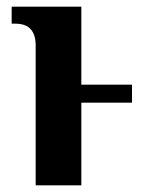

<svg xmlns="http://www.w3.org/2000/svg" viewBox="-20 -556 460 576"><path d="M87 -420V0H224V-248H376V-302H224V-536H15V-485H26C50 -485 87 -478 87 -420Z"/></svg>

Font: Noto Serif Condensed
Style: Bold
Weight: 700
Width: 3
Designer: Monotype Design Team
Foundry: Monotype Imaging Inc.
Version: Version 2.015